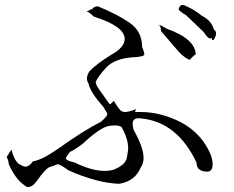

<svg xmlns="http://www.w3.org/2000/svg" viewBox="-20 -753 943 773"><path d="M92 0Q111 0 128 -24Q165 -77 182.5 -81.5Q200 -86 209 -91L211 -92Q222 -92 256 -67Q371 -16 460 -13Q525 -24 547 -80Q558 -94 558 -117Q558 -159 518 -230Q514 -245 514 -255Q514 -277 539 -277L550 -276Q694 -261 771 -99Q771 -62 815 -62Q836 -62 836 -93Q836 -109 828 -131Q792 -217 706 -262Q626 -302 547 -302H528Q524 -302 524 -304Q524 -308 529 -314Q499 -302 483 -302Q473 -302 465 -309Q457 -316 438 -347Q427 -334 422 -334H421Q389 -380 378.5 -394Q368 -408 365 -423Q377 -449 409 -482.5Q441 -516 510 -522Q561 -524 561 -534Q561 -543 552 -565Q552 -626 503 -660.5Q454 -695 373 -728Q352 -724 352 -716L353 -714Q352 -716 349 -716Q345 -716 337 -710Q329 -707 329 -706Q329 -705 333.5 -705Q338 -705 358 -686Q482 -647 482 -596Q482 -562 427 -532Q369 -496 340 -466Q330 -450 330 -437Q330 -426 336 -418Q343 -382 396 -323L412 -296V-294Q412 -285 387 -263Q322 -231 212 -153Q151 -110 112 -103Q98 -82 82 -82Q74 -82 64 -89Q45 -94 30 -136Q28 -150 26 -150L24 -147Q21 -144 7 -121Q15 -106 15 -93Q24 -71 41 -45.5Q58 -20 87 -1ZM401 -65Q349 -65 280 -99Q249 -105 245 -115Q246 -122 262 -142Q270 -143 313 -174Q383 -240 419 -246Q433 -248 443 -248Q460 -248 469 -242Q496 -195 496 -156Q496 -146 490.5 -117.5Q485 -89 438 -70Q421 -65 401 -65ZM741 -507Q756 -528 768 -534Q767 -565 738 -591Q709 -617 652 -637L627 -651H615L621 -650Q628 -648 628 -628L701 -543Q728 -516 745 -512ZM837 -591Q840 -591 845 -601Q850 -611 850 -618Q850 -628 841 -634Q832 -670 792 -690Q761 -715 732 -727Q722 -733 715 -733Q704 -733 700 -718L699 -716Q699 -710 730 -691L800 -624Q817 -598 826 -598Q830 -598 832 -602Q833 -591 837 -591Z"/></svg>

Font: Xiaobo Songti 小帛宋体
Style: Regular
Weight: 400
Version: Version 1.501;March 17, 2024;FontCreator 14.0.0.2814 64-bit